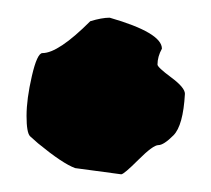

<svg xmlns="http://www.w3.org/2000/svg" viewBox="-20 -192 239 217"><path d="M189 -86Q187 -50 176 -39Q165 -28 159 -28Q153 -28 136.5 -11.5Q120 5 117 5L65 -2Q51 -7 23 -30L14 -38Q10 -42 10 -61Q10 -80 16 -106Q22 -132 28 -132Q46 -132 82 -168Q95 -172 104 -172Q163 -155 163 -137Q158 -128 158 -119Q158 -116 173.5 -104.5Q189 -93 189 -86Z"/></svg>

Font: Piedra
Style: Regular
Weight: 400
Designer: Angel Koziupa & Ale Paul
Foundry: Angel Koziupa and Alejandro Paul
Version: Version 1.000